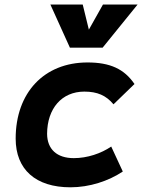

<svg xmlns="http://www.w3.org/2000/svg" viewBox="-20 -796 626 826"><path d="M297.4 -115.7C225.1 -115.7 183.1 -153.8 182.6 -220.2C183.1 -329.6 246.1 -401.9 342.8 -401.9C398.9 -401.9 436.5 -385.3 468.3 -347.2L558.6 -434.6C514.2 -499.5 453.6 -527.3 356.4 -527.3C169.9 -527.3 47.4 -397.5 47.4 -199.7C47.4 -66.9 133.3 9.8 283.2 9.8C365.2 9.8 446.8 -17.1 508.3 -58.1L458.5 -165.5C414.6 -135.7 356 -115.7 297.4 -115.7ZM280.8 -590.8H421.4L571.8 -776.4H422.9L362.3 -668.5L335.9 -776.4H196.8Z"/></svg>

Font: Cascadia Code
Style: Bold Italic
Weight: 700
Italic angle: -10°
Monospace: yes
Designer: Aaron Bell
Foundry: Saja Typeworks
Version: Version 2404.023